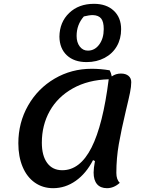

<svg xmlns="http://www.w3.org/2000/svg" viewBox="-20 -960 788 1005"><path d="M607 -3Q576 25 540 25Q506 25 488 4Q470 -17 470 -57Q470 -79 477 -117L467 -122Q431 -52 376.5 -13.5Q322 25 258 25Q204 25 162.5 -4Q121 -33 98.5 -86.5Q76 -140 76 -210Q76 -318 127 -407.5Q178 -497 266 -548.5Q354 -600 460 -600Q506 -600 554 -592Q561 -580 565 -560Q586 -575 613 -575Q638 -575 652.5 -563Q667 -551 667 -530Q667 -507 660.5 -475Q654 -443 639 -381Q615 -280 602 -206Q589 -132 589 -55Q589 -20 607 -3ZM549 -545Q441 -542 361.5 -497.5Q282 -453 240.5 -379Q199 -305 199 -213Q199 -145 227 -107Q255 -69 306 -69Q399 -69 459 -187.5Q519 -306 549 -545ZM291 -768Q292 -844 342 -892Q392 -940 472 -940Q537 -940 575.5 -904Q614 -868 614 -807Q614 -757 591.5 -718Q569 -679 527.5 -657Q486 -635 433 -635Q368 -635 330 -670.5Q292 -706 291 -768ZM523 -808Q523 -846 509.5 -863Q496 -880 466 -881Q447 -881 419 -874Q381 -831 381 -772Q381 -738 397.5 -716.5Q414 -695 440 -695Q476 -695 499.5 -727Q523 -759 523 -808Z"/></svg>

Font: Lemonada
Style: Regular
Weight: 400
Designer: Mohamed Gaber (Arabic) Eduardo Tunni (Latin)
Foundry: Kief Type Foundry
Version: Version 3.006